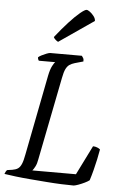

<svg xmlns="http://www.w3.org/2000/svg" viewBox="-70 -997 658 1040"><g transform="rotate(5 259.0 -477.0)"><path d="M371 0Q343 0 304.5 -1.5Q266 -3 222 -6.5Q178 -10 134.5 -13.5Q91 -17 54 -21.5Q17 -26 -8 -30Q-5 -38 -2 -43.5Q1 -49 5 -52L33 -56Q51 -59 62.5 -66.5Q74 -74 82 -92.5Q90 -111 96 -145L181 -580Q188 -615 198 -634Q208 -653 213 -657H124Q121 -661 119.5 -665.5Q118 -670 118 -675Q124 -681 137 -687.5Q150 -694 163 -699Q176 -704 182 -704H354Q357 -700 361.5 -693Q366 -686 365 -674L319 -661Q302 -656 290.5 -648Q279 -640 271 -623.5Q263 -607 257 -575L168 -125Q164 -101 156 -85.5Q148 -70 141 -62H378L457 -221Q469 -221 480 -216.5Q491 -212 496 -207Q492 -182 485.5 -152.5Q479 -123 471.5 -93.5Q464 -64 455 -36Q446 -29 429.5 -21Q413 -13 396.5 -7Q380 -1 371 0ZM219 -768Q212 -771 203.5 -779Q195 -787 194 -792Q232 -840 265.5 -876.5Q299 -913 324 -933.5Q349 -954 358 -954Q365 -954 376.5 -945.5Q388 -937 398 -924Q408 -911 408 -898Z"/></g></svg>

Font: Texturina 12pt ExtraLight
Style: Italic
Weight: 250
Italic angle: -11°
Designer: Guillermo Torres Carreño
Foundry: Omnibus-Type
Version: Version 1.002